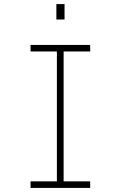

<svg xmlns="http://www.w3.org/2000/svg" viewBox="-20 -920 590 940"><path d="M129.5 0V-32H258.5V-668H129.5V-700H421.5V-668H291.5V-32H421.5V0ZM256 -900H296V-824.5H256Z"/></svg>

Font: Trispace SemiCondensed Thin
Style: Regular
Weight: 100
Width: 4
Designer: Tyler Finck
Foundry: Etcetera Type Company
Version: Version 1.210; ttfautohint (v1.8.3)